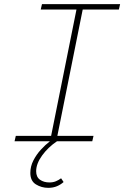

<svg xmlns="http://www.w3.org/2000/svg" viewBox="-20 -680 640 924"><path d="M212 224Q180 224 153 207.5Q126 191 126 152Q126 121 140.5 92.5Q155 64 176.5 40.5Q198 17 220 0H50L56 -26H226L348 -634H176L182 -660H558L552 -634H378L256 -26H430L424 0H254Q211 29 182.5 68.5Q154 108 154 144Q154 172 172.5 185Q191 198 218 198Q235 198 248.5 192.5Q262 187 274 178L286 196Q273 208 254.5 216Q236 224 212 224Z"/></svg>

Font: Source Code Pro ExtraLight ExtraLight
Style: Italic
Weight: 250
Italic angle: -11°
Monospace: yes
Version: Version 1.016;hotconv 1.0.116;makeotfexe 2.5.65601